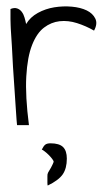

<svg xmlns="http://www.w3.org/2000/svg" viewBox="-20 -409 339 599"><path d="M12.7 -380.9Q24.4 -385.7 33.2 -382.8Q42 -379.9 47.9 -372.1Q53.7 -364.3 56.6 -354Q59.6 -343.8 61.5 -334Q74.2 -355.5 98.1 -368.7Q122.1 -381.8 149.4 -386.2Q176.8 -390.6 204.1 -388.2Q231.4 -385.7 250.5 -376.5Q269.5 -367.2 277.3 -351.1Q285.2 -335 273.4 -313.5Q248 -328.1 220.2 -336.9Q192.4 -345.7 166 -342.8Q139.6 -339.8 117.2 -322.8Q94.7 -305.7 80.1 -268.6Q65.4 -231.4 62 -170.4Q58.6 -109.4 70.3 -18.6H33.2Q33.2 -18.6 31.7 -34.7Q30.3 -50.8 28.8 -77.1Q27.3 -103.5 24.9 -135.7Q22.5 -168 20.5 -201.2Q18.6 -234.4 17.1 -265.1Q15.6 -295.9 13.7 -318.4Q13.7 -321.3 13.2 -330.1Q12.7 -338.9 12.7 -349.1Q12.7 -359.4 12.7 -368.2Q12.7 -377 12.7 -380.9ZM147.5 95.7Q147.5 92.8 142.6 86.4Q137.7 80.1 131.8 74.2Q126 68.4 119.6 63.5Q113.3 58.6 110.4 57.6Q116.2 45.9 121.6 42Q127 38.1 137.7 38.1Q165 38.1 176.8 49.8Q188.5 61.5 188.5 85.9Q188.5 116.2 175.8 134.8Q163.1 153.3 128.9 169.9Q127.9 168 127.9 161.1Q127.9 154.3 127.9 151.4Q127.9 148.4 127.9 141.1Q127.9 133.8 128.9 132.8Q128.9 130.9 132.3 125.5Q135.7 120.1 139.2 113.8Q142.6 107.4 145 102.1Q147.5 96.7 147.5 95.7Z"/></svg>

Font: Annie Use Your Telescope
Style: Regular
Weight: 400
Version: Version 1.003 2001